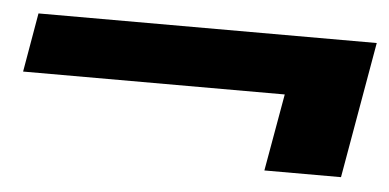

<svg xmlns="http://www.w3.org/2000/svg" viewBox="-31 -486 683 337"><g transform="rotate(5 310.5 -318.0)"><path d="M444 -198 468 -334H7L25 -438H621L579 -198Z"/></g></svg>

Font: DM Sans 36pt
Style: Bold Italic
Weight: 700
Italic angle: -10°
Designer: Colophon Foundry, Jonny Pinhorn
Foundry: Colophon Foundry
Version: Version 4.004;gftools[0.9.30]